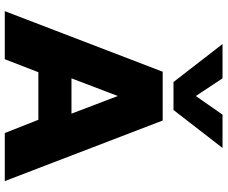

<svg xmlns="http://www.w3.org/2000/svg" viewBox="-92 -836 928 783"><g transform="rotate(90 371.5 -444.0)"><path d="M314 -688 159 -888H299L371 -779L447 -888H583L428 -688ZM25 0 272 -644H471L718 0H522L468 -137H274L221 0ZM299 -272H443L371 -461Z"/></g></svg>

Font: Kanit
Style: Bold
Weight: 700
Designer: Katatrad Team
Foundry: CadsonDemak
Version: Version 2.000; ttfautohint (v1.8.3)